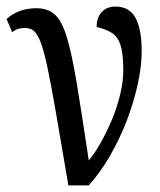

<svg xmlns="http://www.w3.org/2000/svg" viewBox="-33 -564 488 584"><path d="M175 0Q153 -130 138 -216.5Q123 -303 112 -355.5Q101 -408 91 -434.5Q81 -461 70 -470Q59 -479 43 -479Q33 -479 23.5 -476.5Q14 -474 4 -466L-13 -506Q23 -539 78 -539Q113 -539 134.5 -519Q156 -499 171 -448.5Q186 -398 201 -307.5Q216 -217 237 -76Q254 -96 272.5 -128.5Q291 -161 307 -199Q323 -237 332.5 -276.5Q342 -316 342 -350Q342 -400 334 -425.5Q326 -451 308.5 -463Q291 -475 261 -482Q261 -511 276.5 -527.5Q292 -544 318 -544Q361 -544 379.5 -509Q398 -474 398 -409Q398 -363 386 -308Q374 -253 352.5 -197Q331 -141 301.5 -90Q272 -39 237 0Z"/></svg>

Font: Noto Serif ExtraCondensed
Style: Regular
Weight: 400
Width: 2
Designer: Monotype Design Team
Foundry: Monotype Imaging Inc.
Version: Version 2.015